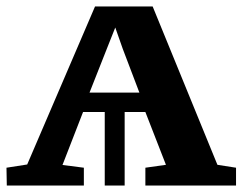

<svg xmlns="http://www.w3.org/2000/svg" viewBox="-25 -573 749 593"><path d="M-4 0 -5 -55 59 -65 268.5 -553H446.5L646.5 -64L704 -55V0H424V-55L487.5 -64L424 -227H360V0H298.5V-227H231.5L168 -63.5L234 -55V0ZM251.5 -287H405.5L354 -422.5L331 -488L305 -422.5Z"/></svg>

Font: Merriweather 24pt
Style: Bold
Weight: 700
Designer: Eben Sorkin
Foundry: Eben Sorkin
Version: Version 2.100